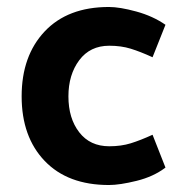

<svg xmlns="http://www.w3.org/2000/svg" viewBox="-20 -518 526 550"><path d="M293 -387Q238 -387 207 -345.5Q176 -304 176 -242Q176 -179 207 -139Q238 -99 293 -99Q327 -99 354.5 -107.5Q382 -116 417 -132L454 -38Q420 -12 371.5 0Q323 12 292 12Q174 12 108 -57Q42 -126 42 -242Q42 -358 108 -428Q174 -498 292 -498Q323 -498 370.5 -485Q418 -472 454 -447L417 -354Q382 -370 354.5 -378.5Q327 -387 293 -387Z"/></svg>

Font: Palanquin
Style: Bold
Weight: 700
Designer: Pria Ravichandran
Version: Version 1.0.4